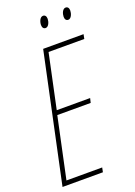

<svg xmlns="http://www.w3.org/2000/svg" viewBox="-164 -941 707 1005"><g transform="rotate(-20 189.5 -438.5)"><path d="M330 -812C347 -812 356 -838 356 -854C356 -869 349 -877 338 -877C321 -877 312 -852 312 -835C312 -820 319 -812 330 -812ZM204 -812C221 -812 230 -838 230 -854C230 -869 223 -877 212 -877C195 -877 186 -852 186 -835C186 -820 193 -812 204 -812ZM2 0H227L232 -25H33L105 -363H291L297 -388H111L175 -689H374L379 -714H154Z"/></g></svg>

Font: Noto Sans ExtraCondensed Thin
Style: Italic
Weight: 100
Width: 2
Italic angle: -12°
Designer: Monotype Design Team
Foundry: Monotype Imaging Inc.
Version: Version 2.013